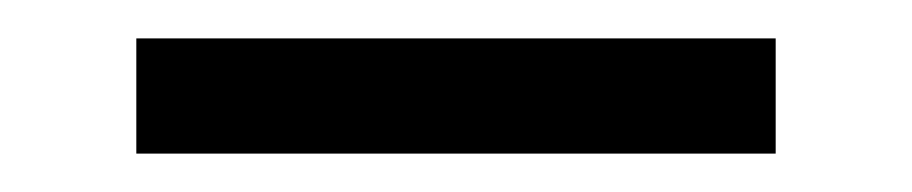

<svg xmlns="http://www.w3.org/2000/svg" viewBox="-20 11 475 100"><path d="M51 91V31H384V91Z"/></svg>

Font: Special Gothic
Style: Regular
Weight: 400
Designer: Alistair McCready
Foundry: Monolith
Version: Version 1.010; ttfautohint (v1.8.4.7-5d5b)